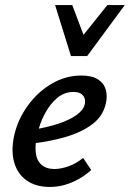

<svg xmlns="http://www.w3.org/2000/svg" viewBox="-20 -729 514 760"><path d="M177 11Q123 11 86.5 -14Q50 -39 36.5 -85Q23 -131 36 -192Q50 -255 89 -309.5Q128 -364 183.5 -397Q239 -430 302 -430Q344 -430 367.5 -415Q391 -400 398.5 -374.5Q406 -349 399 -320Q388 -269 345 -237Q302 -205 240 -187Q178 -169 108 -161L112 -216Q168 -225 211.5 -239.5Q255 -254 282.5 -273.5Q310 -293 315 -315Q318 -324 316 -335.5Q314 -347 303.5 -356Q293 -365 271 -365Q234 -365 205.5 -340.5Q177 -316 157 -278Q137 -240 128 -198Q118 -157 121.5 -125.5Q125 -94 144 -77Q163 -60 196 -60Q220 -60 250.5 -70.5Q281 -81 309 -104L341 -56Q318 -35 291 -20Q264 -5 235.5 3Q207 11 177 11ZM261 -507 289 -564 405 -709H474L325 -507ZM261 -507 198 -709H266L320 -566L325 -507Z"/></svg>

Font: Ysabeau SemiBold
Style: Italic
Weight: 600
Italic angle: -12°
Designer: Christian Thalmann (Catharsis Fonts)
Version: Version 2.002